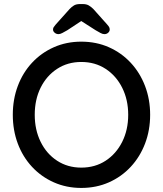

<svg xmlns="http://www.w3.org/2000/svg" viewBox="-20 -915 801 945"><path d="M719 -350Q719 -274 694 -208.5Q669 -143 623.5 -94Q578 -45 516 -17.5Q454 10 380 10Q307 10 245 -17.5Q183 -45 137.5 -94Q92 -143 67.5 -208.5Q43 -274 43 -350Q43 -426 67.5 -491.5Q92 -557 137.5 -606Q183 -655 245 -682.5Q307 -710 380 -710Q454 -710 516 -682.5Q578 -655 623.5 -606Q669 -557 694 -491.5Q719 -426 719 -350ZM611 -350Q611 -424 581.5 -483Q552 -542 500 -576Q448 -610 380 -610Q313 -610 261 -576Q209 -542 180 -483.5Q151 -425 151 -350Q151 -276 180 -217Q209 -158 261 -124Q313 -90 380 -90Q448 -90 500 -124Q552 -158 581.5 -217Q611 -276 611 -350ZM396 -822 311 -766Q297 -758 286.5 -752.5Q276 -747 268 -747Q257 -747 249 -754Q241 -761 241 -769Q241 -776 244 -781Q247 -786 254 -794L322 -870Q333 -882 344.5 -888.5Q356 -895 373 -895H388Q405 -895 416.5 -888.5Q428 -882 440 -870L507 -795Q515 -786 517.5 -781Q520 -776 520 -769Q520 -761 512.5 -754Q505 -747 494 -747Q485 -747 475 -752.5Q465 -758 451 -766L365 -821Z"/></svg>

Font: Quicksand Light SemiBold
Style: Regular
Weight: 600
Version: Version 3.006